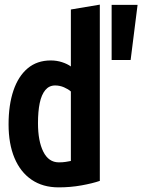

<svg xmlns="http://www.w3.org/2000/svg" viewBox="-20 -797 614 829"><path d="M233 12Q165 12 116.5 -21Q68 -54 42.5 -115Q17 -176 17 -260Q17 -344 38 -406Q59 -468 99.5 -502Q140 -536 199 -536Q225 -536 248 -528.5Q271 -521 286 -510V-756L411 -777V-16Q379 -5 331.5 3.5Q284 12 233 12ZM234 -96Q251 -96 263.5 -98Q276 -100 286 -102V-402Q275 -412 256.5 -420Q238 -428 218 -428Q192 -428 175.5 -408Q159 -388 151.5 -352Q144 -316 144 -265Q144 -188 167 -142Q190 -96 234 -96ZM462 -538V-776H574L544 -538Z"/></svg>

Font: Ubuntu Sans Mono SemiBold
Style: Regular
Weight: 600
Monospace: yes
Designer: Dalton Maag Ltd
Foundry: Dalton Maag Ltd
Version: Version 1.006